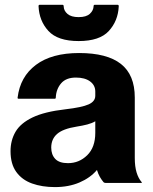

<svg xmlns="http://www.w3.org/2000/svg" viewBox="-20 -764 640 802"><path d="M412.5 -3Q404.5 -12.5 397.2 -25Q390 -37.5 385 -54Q357 -21 312 -1.8Q267 17.5 209.5 17.5Q156 17.5 114 2.5Q72 -12.5 48 -45.8Q24 -79 24 -132.5Q24 -178 45 -213.8Q66 -249.5 116 -273.5Q166 -297.5 253.5 -307.5Q322.5 -315.5 350.2 -328Q378 -340.5 378 -364V-381.5Q378 -408 356.2 -424Q334.5 -440 297 -440Q256 -440 235.2 -415.8Q214.5 -391.5 213 -356Q213 -351.5 208 -351.5H58Q53 -351.5 53.5 -356Q64 -443.5 130 -493Q196 -542.5 310.5 -542.5Q427 -542.5 485 -497Q543 -451.5 543 -356.5V-104Q543 -68.5 550.5 -43.8Q558 -19 571.5 -3.5Q574.5 0 570 0H420.5Q415.5 0 412.5 -3ZM194 -147.5Q194 -118 210.8 -100.2Q227.5 -82.5 264 -82.5Q310.5 -82.5 344.2 -115.5Q378 -148.5 378 -209V-257.5Q365 -249.5 345 -244.2Q325 -239 299.5 -235Q243 -226 218.5 -204.5Q194 -183 194 -147.5ZM308.5 -692.5Q340.5 -692.5 355.5 -706.5Q370.5 -720.5 371 -738.5Q371 -744 376 -744H471Q476.5 -744 476 -737Q473 -676.5 434.5 -634.5Q396 -592.5 308.5 -592.5Q221 -592.5 182.2 -634.8Q143.5 -677 141 -738.5Q141 -744 146 -744H241Q246 -744 246 -737.5Q246.5 -719 262 -705.8Q277.5 -692.5 308.5 -692.5Z"/></svg>

Font: MFEK Sans
Style: Bold
Weight: 700
Designer: Owen Earl
Foundry: indestructible type*
Version: Version 0.001; ttfautohint (v1.8.4.7-5d5b)